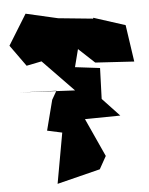

<svg xmlns="http://www.w3.org/2000/svg" viewBox="-55 -815 689 887"><g transform="rotate(-5 289.0 -372.0)"><path d="M413 -347 418 -490 303 -504 324 -586 398 -517 578 -506 553 -677 407 -724 406 -720 245 -736 97 -770 10 -629 81 -530 200 -554 135 -561 294 -397 35 -410 208 -403 185 -363 149 -223 218 -208 176 26 376 -24 409 -83 327 -263 270 -260 492 -263Z"/></g></svg>

Font: Asimov Silicon
Style: Regular
Weight: 400
Designer: Google
Version: Version 2.000980; 2014